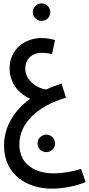

<svg xmlns="http://www.w3.org/2000/svg" viewBox="-20 -743 529 1141"><path d="M228 -619C256 -619 279 -642 279 -670C279 -699 256 -723 228 -723C198 -723 175 -699 175 -670C175 -642 198 -619 228 -619ZM286 378C363 378 436 361 489 339L462 261C411 277 355 287 295 287C197 287 95 239 95 116C95 -14 206 -114 372 -162L346 -246C314 -236 283 -225 255 -211C205 -216 130 -262 130 -336C130 -385 164 -429 229 -429C254 -429 275 -425 289 -421L307 -505C286 -511 259 -517 227 -517C127 -517 36 -449 37 -335C38 -238 103 -181 159 -156C62 -85 4 11 4 124C5 301 148 378 286 378ZM256 161C284 161 307 138 307 110C307 81 284 57 256 57C226 57 203 81 203 110C203 138 226 161 256 161Z"/></svg>

Font: Noto Sans Arabic ExtCond Med
Style: Regular
Weight: 500
Width: 2
Designer: Monotype Design Team, Nadine Chahine, Nizar Qandah and Khaled Hosny
Foundry: Monotype Imaging Inc.
Version: Version 2.012